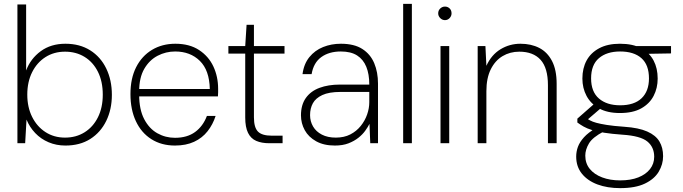

<svg xmlns="http://www.w3.org/2000/svg" viewBox="-20 -740 3530 992"><path d="M318 12Q271 12 231 -5Q191 -22 162 -52.5Q133 -83 117 -122L110 0H70V-717H115V-376Q138 -437 190.5 -475.5Q243 -514 318 -514Q392 -514 446 -480Q500 -446 529 -386Q558 -326 558 -250Q558 -175 529 -115.5Q500 -56 446.5 -22Q393 12 318 12ZM316 -29Q373 -29 417 -56.5Q461 -84 486 -134Q511 -184 511 -251Q511 -319 486 -369Q461 -419 417 -446Q373 -473 316 -473Q259 -473 215 -445Q171 -417 146 -367Q121 -317 121 -251Q121 -186 146 -136Q171 -86 215 -57.5Q259 -29 316 -29Z M884 12Q814 12 762 -21Q710 -54 682 -114Q654 -174 654 -254Q654 -335 683.5 -393Q713 -451 765.5 -482.5Q818 -514 886 -514Q959 -514 1008.5 -481.5Q1058 -449 1082.5 -396.5Q1107 -344 1107 -281Q1107 -272 1107 -263Q1107 -254 1106 -242H686V-280H1064Q1062 -377 1012.5 -425.5Q963 -474 885 -474Q837 -474 794.5 -452Q752 -430 725.5 -384.5Q699 -339 699 -268V-251Q699 -174 725 -124.5Q751 -75 793 -51.5Q835 -28 884 -28Q947 -28 988 -58Q1029 -88 1049 -141H1094Q1080 -97 1052.5 -62Q1025 -27 983 -7.5Q941 12 884 12Z M1371 0Q1332 0 1304 -12Q1276 -24 1261.5 -53.5Q1247 -83 1247 -133V-463H1160V-502H1247L1254 -612H1292V-502H1450V-463H1292V-134Q1292 -81 1313 -60Q1334 -39 1384 -39H1440V0Z M1710 12Q1653 12 1613.5 -10Q1574 -32 1554.5 -67.5Q1535 -103 1535 -144Q1535 -198 1560 -233.5Q1585 -269 1630.5 -286Q1676 -303 1736 -303H1888Q1888 -357 1872.5 -395Q1857 -433 1825 -453.5Q1793 -474 1741 -474Q1680 -474 1640 -445Q1600 -416 1590 -357H1543Q1550 -410 1578.5 -445Q1607 -480 1649.5 -497Q1692 -514 1741 -514Q1810 -514 1852 -487Q1894 -460 1913.5 -413.5Q1933 -367 1933 -308V0H1893L1889 -100Q1881 -84 1867 -64.5Q1853 -45 1831.5 -28Q1810 -11 1780.5 0.5Q1751 12 1710 12ZM1715 -29Q1758 -29 1790 -45.5Q1822 -62 1844 -89.5Q1866 -117 1877 -149Q1888 -181 1888 -212V-265H1739Q1680 -265 1645.5 -249Q1611 -233 1596.5 -206.5Q1582 -180 1582 -145Q1582 -113 1597.5 -86.5Q1613 -60 1643 -44.5Q1673 -29 1715 -29Z M2063 0V-720H2108V0Z M2256 0V-502H2301V0ZM2279 -636Q2265 -636 2254.5 -646.5Q2244 -657 2244 -671Q2244 -686 2254.5 -696Q2265 -706 2279 -706Q2293 -706 2303 -696.5Q2313 -687 2313 -671Q2313 -657 2303 -646.5Q2293 -636 2279 -636Z M2448 0V-502H2488L2493 -400Q2519 -457 2566 -485.5Q2613 -514 2669 -514Q2724 -514 2766 -492.5Q2808 -471 2832 -425Q2856 -379 2856 -307V0H2811V-300Q2811 -389 2773 -431Q2735 -473 2663 -473Q2615 -473 2576.5 -450Q2538 -427 2515.5 -381.5Q2493 -336 2493 -269V0Z M3184 232Q3118 232 3067 213Q3016 194 2986.5 157.5Q2957 121 2957 69Q2957 43 2966 18.5Q2975 -6 2997 -30.5Q3019 -55 3060 -79L3100 -61Q3042 -31 3023 1Q3004 33 3004 64Q3004 104 3027 132.5Q3050 161 3091 176.5Q3132 192 3184 192Q3239 192 3278 176.5Q3317 161 3338.5 133.5Q3360 106 3360 70Q3360 20 3324.5 -9Q3289 -38 3197 -44Q3141 -48 3103 -54Q3065 -60 3039 -68Q3013 -76 2995.5 -86Q2978 -96 2963 -107V-127L3053 -206L3096 -191L3004 -112V-132Q3016 -125 3028.5 -118Q3041 -111 3061 -105.5Q3081 -100 3115 -94.5Q3149 -89 3206 -85Q3280 -80 3324 -60.5Q3368 -41 3387 -9Q3406 23 3406 67Q3406 109 3383.5 147Q3361 185 3312 208.5Q3263 232 3184 232ZM3183 -156Q3118 -156 3075 -180Q3032 -204 3010.5 -244.5Q2989 -285 2989 -334Q2989 -387 3010.5 -427Q3032 -467 3075.5 -490.5Q3119 -514 3183 -514Q3250 -514 3293 -490.5Q3336 -467 3357 -427Q3378 -387 3378 -334Q3378 -285 3357 -244.5Q3336 -204 3293 -180Q3250 -156 3183 -156ZM3184 -196Q3257 -196 3295 -232.5Q3333 -269 3333 -335Q3333 -405 3294 -439.5Q3255 -474 3184 -474Q3115 -474 3074.5 -439.5Q3034 -405 3034 -335Q3034 -266 3074.5 -231Q3115 -196 3184 -196ZM3272 -461 3254 -502H3447V-464Z"/></svg>

Font: DM Sans 16pt ExtraLight
Style: Regular
Weight: 250
Version: Version 4.004;gftools[0.9.30]